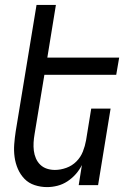

<svg xmlns="http://www.w3.org/2000/svg" viewBox="-20 -755 540 783"><path d="M172 8Q146 8 121.5 0Q97 -8 80 -25.5Q63 -43 53 -66Q43 -89 39.5 -114.5Q36 -140 38 -166.5Q40 -193 44 -219L129 -735H208L173 -520H466L454 -450H161L121 -208Q118 -191 117 -174Q116 -157 118 -140.5Q120 -124 126.5 -109Q133 -94 144.5 -83Q156 -72 171.5 -67Q187 -62 204 -62Q227 -62 250.5 -70.5Q274 -79 291.5 -96.5Q309 -114 318 -137Q327 -160 331 -183L352 -312H431L380 0H301L314 -82Q304 -62 289 -45Q274 -28 255 -15.5Q236 -3 214.5 2.5Q193 8 172 8Z"/></svg>

Font: Iosevka Oblique
Style: Regular
Weight: 400
Italic angle: -9°
Monospace: yes
Designer: Belleve Invis
Foundry: Belleve Invis
Version: Version 32.5.0; ttfautohint (v1.8.4)